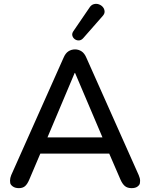

<svg xmlns="http://www.w3.org/2000/svg" viewBox="-20 -968 776 995"><path d="M367 -590 226 -256H511L369 -590ZM78 7Q58 7 46 -2Q34 -11 33 -20Q32 -29 32 -32Q32 -45 38 -60L309 -668Q319 -692 334.5 -702Q350 -712 369 -712Q387 -712 402.5 -702Q418 -692 428 -668L699 -60Q706 -44 706 -31Q706 -28 705 -19Q704 -10 693 -1.5Q682 7 662 7Q640 7 627 -4Q614 -15 604 -38L546 -172H189L132 -38Q122 -14 110 -3.5Q98 7 78 7ZM411 -770Q401 -759 389 -758.5Q377 -758 367.5 -765Q358 -772 355 -783Q352 -794 360 -806L444 -929Q453 -943 466.5 -946.5Q480 -950 492.5 -945.5Q505 -941 513 -931.5Q521 -922 522 -909.5Q523 -897 512 -885Z"/></svg>

Font: Nunito SemiBold
Style: Regular
Weight: 600
Designer: Vernon Adams
Foundry: Vernon Adams
Version: Version 3.602